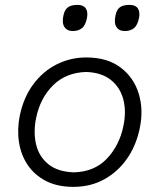

<svg xmlns="http://www.w3.org/2000/svg" viewBox="-20 -736 637 767"><path d="M273.5 10.5Q209 10.5 163.2 -13.2Q117.5 -37 90.5 -77.2Q63.5 -117.5 55.8 -168.5Q48 -219.5 59 -274Q74.5 -348 113.5 -400Q152.5 -452 207.2 -479.2Q262 -506.5 324.5 -506.5Q408.5 -506.5 461.5 -466.5Q514.5 -426.5 534.2 -361.8Q554 -297 538 -222.5Q523.5 -153 486.5 -100.8Q449.5 -48.5 395.2 -19Q341 10.5 273.5 10.5ZM276 -47.5Q357.5 -50 407 -102.2Q456.5 -154.5 472.5 -230.5Q485.5 -290.5 472.5 -339.2Q459.5 -388 422.2 -417.2Q385 -446.5 324 -448.5Q243 -446 191.8 -395Q140.5 -344 124.5 -265.5Q112.5 -208 124.2 -159Q136 -110 173.5 -79.8Q211 -49.5 276 -47.5ZM478.5 -612Q455 -612 444.8 -628.8Q434.5 -645.5 442 -677Q447 -699.5 460.5 -708Q474 -716.5 497.5 -716.5Q521 -716.5 530.5 -702.8Q540 -689 535.5 -665Q529.5 -635 515.2 -623.5Q501 -612 478.5 -612ZM270.5 -612Q247.5 -612 237 -628.8Q226.5 -645.5 234 -677Q239.5 -699.5 253 -708Q266.5 -716.5 289.5 -716.5Q313 -716.5 322.5 -702.8Q332 -689 327.5 -665Q322 -635 307.5 -623.5Q293 -612 270.5 -612Z"/></svg>

Font: Commissioner Flair Light
Style: Italic
Weight: 300
Italic angle: -12°
Designer: Kostas Bartsokas
Foundry: Kostas Bartsokas
Version: Version 1.000; ttfautohint (v1.8.3)